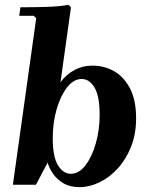

<svg xmlns="http://www.w3.org/2000/svg" viewBox="-20 -760 609 790"><path d="M33 0 129 -685 119 -695H59L64 -730Q111 -730 166.5 -731.5Q222 -733 262 -740L272 -730L229 -422Q253 -454 286.5 -472Q320 -490 360 -490Q409 -490 449.5 -467Q490 -444 515 -396Q540 -348 540 -273Q540 -209 519.5 -157Q499 -105 465 -67.5Q431 -30 389.5 -10Q348 10 307 10Q268 10 241 -6Q214 -22 198 -45.5Q182 -69 176 -91L128 0ZM197 -191Q197 -115 218.5 -80Q240 -45 271 -45Q305 -45 331.5 -79.5Q358 -114 374 -169.5Q390 -225 390 -288Q390 -364 369 -399.5Q348 -435 316 -435Q283 -435 256 -400.5Q229 -366 213 -310.5Q197 -255 197 -191Z"/></svg>

Font: Brygada 1918
Style: Bold Italic
Weight: 700
Italic angle: -8°
Designer: Mateusz Machalski | Borys Kosmynka | Przemek Hoffer
Foundry: NIEPODLEGLA 2018
Version: Version 3.006